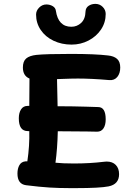

<svg xmlns="http://www.w3.org/2000/svg" viewBox="-20 -979 680 990"><path d="M530 -146Q560 -146 577 -128.5Q594 -111 594 -81Q594 -29 540 -18Q495 -9 372 -9H340Q285 -9 235.5 -12Q186 -15 114 -24Q70 -30 70 -84Q70 -110 80 -127.5Q90 -145 111 -147H121Q133 -228 131 -303H124Q100 -303 88.5 -319.5Q77 -336 77 -369Q77 -397 88.5 -415Q100 -433 123 -433H131Q132 -470 132 -574Q98 -588 98 -631Q98 -663 115 -677.5Q132 -692 168 -696Q217 -701 346 -701Q471 -701 537 -693Q567 -690 583.5 -675.5Q600 -661 600 -631Q600 -601 585 -582.5Q570 -564 544 -566Q452 -574 382 -574Q350 -574 300 -572L274 -571L277 -431H300Q350 -431 422 -429L486 -427Q525 -427 525 -364Q525 -334 513.5 -317Q502 -300 481 -300Q451 -300 430 -301L300 -302H278Q276 -212 266 -140Q304 -136 361 -136Q444 -136 517 -145Q522 -146 530 -146ZM166 -904Q166 -924 182 -940Q198 -956 219 -956Q237 -956 251.5 -947.5Q266 -939 268 -924Q280 -841 348 -841Q377 -841 398.5 -861Q420 -881 421 -920Q422 -939 437 -949Q452 -959 472 -959Q494 -959 509.5 -943.5Q525 -928 525 -907Q525 -863 501 -827Q477 -791 436.5 -770Q396 -749 349 -749Q298 -749 256 -769Q214 -789 190 -824.5Q166 -860 166 -904Z"/></svg>

Font: Mali
Style: Bold
Weight: 700
Designer: Kitiyaporn Chalermlarp | Katatrad Aksorn Co.,Ltd.
Foundry: Cadson Demak Co.,Ltd.
Version: Version 1.000; ttfautohint (v1.6)